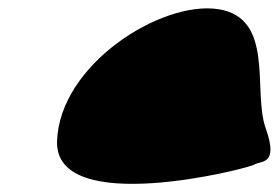

<svg xmlns="http://www.w3.org/2000/svg" viewBox="-20 -662 669 461"><path d="M117 -323C111 -139 576 -257 591 -267C606 -277 650 -264 618 -354C586 -443 641 -619 504 -640C367 -661 123 -507 117 -323Z"/></svg>

Font: Interstorm
Style: Obl
Weight: 400
Version: Version 0.7